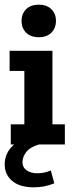

<svg xmlns="http://www.w3.org/2000/svg" viewBox="-26 -617 319 820"><path d="M20 0V-86H78V-314H15V-400H198V-86H251V0ZM140 -458Q105 -458 85.5 -477.5Q66 -497 66 -528Q66 -558 85.5 -577.5Q105 -597 140 -597Q174 -597 193.5 -577.5Q213 -558 213 -528Q213 -497 193.5 -477.5Q174 -458 140 -458ZM118 183Q59 183 26.5 156Q-6 129 -6 85Q-6 43 23 11Q52 -21 103 -37L140 0Q101 12 85.5 33Q70 54 70 75Q70 98 88 110.5Q106 123 133 123Q150 123 163 120Q176 117 191 111L206 166Q183 175 162.5 179Q142 183 118 183Z"/></svg>

Font: Rokkitt
Style: Bold
Weight: 700
Designer: Vernon Adams
Foundry: Vernon Adams
Version: Version 3.103